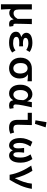

<svg xmlns="http://www.w3.org/2000/svg" viewBox="1576 -2432 1047 4240"><g transform="rotate(90 2100.0 -311.5)"><path d="M74 192V-491H189V-202Q189 -142 209.5 -114.5Q230 -87 274 -87Q307 -87 336.5 -105Q366 -123 396 -176V-491H512Q510 -445 509 -395.5Q508 -346 506.5 -297Q505 -248 504.5 -202.5Q504 -157 504 -120Q504 -99 513 -90.5Q522 -82 536 -82Q540 -82 543.5 -82Q547 -82 554 -84L568 2Q545 12 508 12Q464 12 440 -10.5Q416 -33 408 -86H405Q380 -38 345 -15Q310 8 270 8Q244 8 221 0.5Q198 -7 181 -30Q181 4 182 32Q183 60 184 85.5Q185 111 186.5 137Q188 163 190 192Z M925 12Q869 12 824 2Q779 -8 747 -27Q715 -46 697.5 -74Q680 -102 680 -138Q680 -189 711.5 -216Q743 -243 793 -257V-261Q748 -276 725.5 -305.5Q703 -335 703 -367Q703 -402 719.5 -428Q736 -454 766 -470.5Q796 -487 837.5 -495Q879 -503 929 -503Q983 -503 1033.5 -487.5Q1084 -472 1127 -443L1083 -367Q1015 -414 934 -414Q875 -414 845.5 -397.5Q816 -381 816 -351Q816 -324 845.5 -309Q875 -294 937 -294Q966 -294 1002 -297V-210Q960 -213 921 -213Q794 -213 794 -149Q794 -115 828 -96Q862 -77 937 -77Q975 -77 1014 -87.5Q1053 -98 1093 -130L1140 -55Q1085 -15 1034.5 -1.5Q984 12 925 12Z M1487 12Q1439 12 1396.5 -4.5Q1354 -21 1322 -53Q1290 -85 1271.5 -132Q1253 -179 1253 -240Q1253 -304 1273 -351.5Q1293 -399 1326.5 -430Q1360 -461 1403 -476Q1446 -491 1492 -491H1774V-395Q1732 -399 1698.5 -401.5Q1665 -404 1624 -405V-401Q1667 -377 1690 -331.5Q1713 -286 1713 -223Q1713 -168 1696 -124.5Q1679 -81 1649 -50.5Q1619 -20 1577.5 -4Q1536 12 1487 12ZM1488 -82Q1540 -82 1571.5 -122Q1603 -162 1603 -234Q1603 -267 1595.5 -296.5Q1588 -326 1573.5 -348.5Q1559 -371 1537.5 -384Q1516 -397 1489 -397Q1437 -397 1404.5 -359Q1372 -321 1372 -240Q1372 -166 1404 -124Q1436 -82 1488 -82Z M2046 12Q1957 12 1903.5 -53.5Q1850 -119 1850 -240Q1850 -302 1867.5 -351Q1885 -400 1914.5 -433.5Q1944 -467 1982.5 -485Q2021 -503 2062 -503Q2109 -503 2150 -478Q2191 -453 2214 -390H2217L2235 -491H2349Q2339 -446 2328 -395.5Q2317 -345 2307.5 -296Q2298 -247 2292 -204Q2286 -161 2286 -130Q2286 -105 2300 -93.5Q2314 -82 2334 -82Q2349 -82 2368 -89L2382 -3Q2370 3 2351.5 7.5Q2333 12 2307 12Q2259 12 2230.5 -9Q2202 -30 2195 -78H2192Q2163 -32 2127.5 -10Q2092 12 2046 12ZM2072 -83Q2092 -83 2111.5 -93Q2131 -103 2146.5 -120.5Q2162 -138 2172.5 -161.5Q2183 -185 2185 -212L2192 -300Q2183 -331 2170.5 -351.5Q2158 -372 2143.5 -384.5Q2129 -397 2113.5 -402.5Q2098 -408 2084 -408Q2062 -408 2041.5 -398Q2021 -388 2004.5 -367Q1988 -346 1978 -314.5Q1968 -283 1968 -241Q1968 -163 1995.5 -123Q2023 -83 2072 -83Z M2796 12Q2749 12 2716.5 -1Q2684 -14 2664 -38.5Q2644 -63 2635 -98.5Q2626 -134 2626 -179V-400H2471V-491H2742Q2741 -451 2740 -408.5Q2739 -366 2737.5 -324Q2736 -282 2735 -243Q2734 -204 2734 -173Q2734 -123 2756.5 -102.5Q2779 -82 2825 -82Q2842 -82 2863.5 -86.5Q2885 -91 2906 -100L2932 -15Q2906 -4 2873.5 4Q2841 12 2796 12ZM2714 -559 2636 -571 2677 -815 2792 -796Z M3193 12Q3120 12 3074 -52Q3028 -116 3028 -241Q3028 -310 3052 -378.5Q3076 -447 3112 -503L3214 -460Q3194 -429 3179.5 -400.5Q3165 -372 3155 -343Q3145 -314 3140 -283.5Q3135 -253 3135 -219Q3135 -155 3152.5 -118.5Q3170 -82 3199 -82Q3225 -82 3240.5 -107Q3256 -132 3256 -189Q3256 -221 3253 -250Q3250 -279 3246 -320H3351Q3346 -279 3343.5 -250Q3341 -221 3341 -189Q3341 -128 3356 -105Q3371 -82 3395 -82Q3424 -82 3441.5 -120.5Q3459 -159 3459 -237Q3459 -270 3455 -298.5Q3451 -327 3443 -353Q3435 -379 3421.5 -406Q3408 -433 3389 -463L3492 -503Q3510 -475 3524.5 -446.5Q3539 -418 3549.5 -386.5Q3560 -355 3566 -319.5Q3572 -284 3572 -244Q3572 -118 3529 -53Q3486 12 3411 12Q3376 12 3347 -6.5Q3318 -25 3301 -67H3297Q3280 -25 3253 -6.5Q3226 12 3193 12Z M3839 0Q3827 -71 3805.5 -137Q3784 -203 3757 -263Q3730 -323 3699 -376.5Q3668 -430 3636 -477L3752 -503Q3776 -466 3801 -419Q3826 -372 3847.5 -321Q3869 -270 3886 -217.5Q3903 -165 3912 -118H3916Q3961 -208 3994 -303.5Q4027 -399 4035 -491H4150Q4139 -426 4122 -366.5Q4105 -307 4080.5 -248Q4056 -189 4023.5 -128Q3991 -67 3950 0Z"/></g></svg>

Font: Source Code Pro Semibold
Style: Regular
Weight: 600
Monospace: yes
Designer: Paul D. Hunt, Teo Tuominen
Foundry: Adobe Systems Incorporated
Version: Version 2.030;PS 1.000;hotconv 16.6.51;makeotf.lib2.5.65220